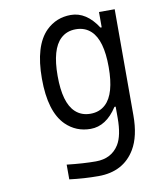

<svg xmlns="http://www.w3.org/2000/svg" viewBox="-92 -752 852 1003"><g transform="rotate(-10 333.5 -250.0)"><path d="M284.5 -181Q316.4 -151 364.6 -151Q412.8 -151 444.7 -181Q500 -232.4 500 -375Q500 -517.6 444.7 -569Q412.8 -599 364.6 -599Q316.4 -599 284.5 -569Q229.2 -517.6 229.2 -375Q229.2 -232.4 284.5 -181ZM500 -164.7H493.5Q434.2 -72.9 351.6 -72.9Q274.7 -72.9 220.7 -125.7Q145.8 -199.9 145.8 -375Q145.8 -550.1 220.7 -624.3Q274.7 -677.1 351.6 -677.1Q434.2 -677.1 493.5 -585.3H500V-666.7H583.3V-104.2Q583.3 7.2 543.6 73.6Q481.8 177.1 349 177.1Q273.4 177.1 195.3 167.3V89.2Q283.2 99 349 99Q431.6 99 471.4 35.2Q500 -11.1 500 -104.2Z"/></g></svg>

Font: Monoid
Style: Regular
Weight: 400
Width: 4
Monospace: yes
Designer: Andreas Larsen (@larsenwork)
Version: Version 0.61